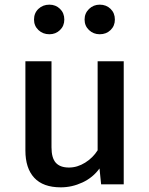

<svg xmlns="http://www.w3.org/2000/svg" viewBox="-20 -791 640 824"><path d="M201 -159Q201 -113 219.5 -92.5Q238 -72 276 -72Q312 -72 345.5 -93Q379 -114 399 -146V-528H511V0H414L407 -68Q379 -29 334 -8Q289 13 241 13Q165 13 127 -28Q89 -69 89 -145V-528H201ZM126 -707Q126 -735 145 -753Q164 -771 192 -771Q219 -771 237.5 -753Q256 -735 256 -707Q256 -680 237.5 -662Q219 -644 192 -644Q164 -644 145 -662Q126 -680 126 -707ZM343 -707Q343 -734 362 -752.5Q381 -771 408 -771Q436 -771 454.5 -753Q473 -735 473 -707Q473 -680 454.5 -662Q436 -644 408 -644Q381 -644 362 -662Q343 -680 343 -707Z"/></svg>

Font: Fira Mono Medium
Style: Regular
Weight: 500
Designer: Carrois Corporate & Edenspiekermann AG
Foundry: Carrois Corporate GbR & Edenspiekermann AG
Version: Version 3.206